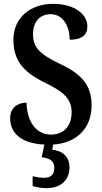

<svg xmlns="http://www.w3.org/2000/svg" viewBox="-20 -744 532 1000"><path d="M222 236C293 236 342 197 342 127C342 73 306 41 252 36L257 9C378 1 457 -75 457 -195C457 -298 408 -357 293 -411C181 -464 152 -501 152 -565C152 -631 187 -670 244 -670C311 -670 343 -603 343 -537C407 -537 435 -562 435 -607C435 -665 375 -724 256 -724C139 -724 50 -652 50 -538C50 -435 95 -372 209 -316C305 -269 353 -234 353 -159C353 -89 314 -43 245 -43C173 -43 121 -104 118 -209C71 -209 33 -183 33 -128C33 -59 80 3 211 9L197 75C235 80 263 91 263 130C263 168 242 182 208 182C192 182 171 179 150 174V225C171 232 204 236 222 236Z"/></svg>

Font: Noto Serif Devanagari Condensed SemiBold
Style: Regular
Weight: 600
Width: 3
Designer: Universal Thirst, Indian Type Foundry and the Monotype Design Team
Foundry: Monotype Imaging Inc.
Version: Version 2.004